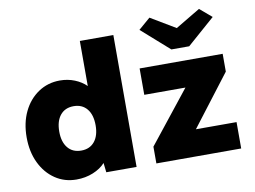

<svg xmlns="http://www.w3.org/2000/svg" viewBox="-84 -925 1411 1061"><g transform="rotate(-10 621.5 -394.5)"><path d="M264 11Q197 11 144.5 -24.5Q92 -60 62 -122.5Q32 -185 32 -266Q32 -347 62 -409.5Q92 -472 145.5 -508Q199 -544 267 -544Q311 -544 349.5 -528.5Q388 -513 414 -487V-740H602V0H432L426 -53Q400 -24 357 -6.5Q314 11 264 11ZM317 -142Q365 -142 392 -175Q419 -208 419 -266Q419 -325 392 -358Q365 -391 317 -391Q269 -391 242 -358Q215 -325 215 -266Q215 -208 242 -175Q269 -142 317 -142ZM713 0V-94L944 -385H713V-533H1179V-433L961 -148H1189V0ZM904 -606 749 -743 815 -800 954 -717 1093 -800 1160 -743 1004 -606Z"/></g></svg>

Font: Lexend Deca ExtraBold
Style: Regular
Weight: 800
Designer: Bonnie Shaver-Troup, Thomas Jockin
Foundry: Lexend
Version: Version 1.008; ttfautohint (v1.8.4.7-5d5b)